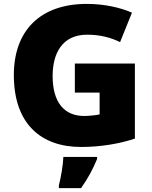

<svg xmlns="http://www.w3.org/2000/svg" viewBox="-20 -744 780 985"><path d="M364 -418V-269H491V-157C474 -153 435 -149 412 -149C308 -149 250 -221 250 -354C250 -470 299 -566 427 -566C490 -566 545 -553 596 -528L657 -679C598 -705 515 -724 426 -724C182 -724 51 -583 51 -359C51 -109 190 10 396 10C500 10 598 -8 672 -33V-418ZM478 72V61H305C304 99 293 165 282 207V221H396C434 167 455 126 478 72Z"/></svg>

Font: Noto Sans Kannada Black
Style: Regular
Weight: 900
Designer: Jelle Bosma - Monotype Design Team
Foundry: Monotype Imaging Inc.
Version: Version 2.005